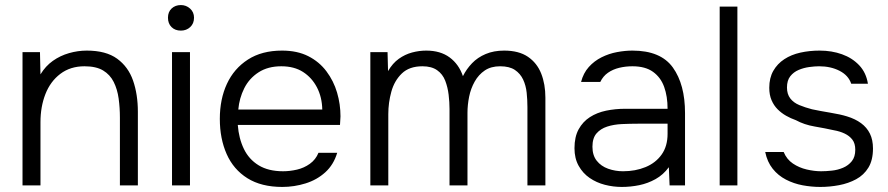

<svg xmlns="http://www.w3.org/2000/svg" viewBox="-20 -733 3512 759"><path d="M69 0V-527H138L140 -439Q160 -472 189 -492.5Q218 -513 253 -523Q288 -533 323 -533Q399 -533 443 -501Q487 -469 506 -414.5Q525 -360 525 -291V0H454V-268Q454 -307 449 -343.5Q444 -380 429.5 -409Q415 -438 387.5 -454.5Q360 -471 314 -471Q258 -471 218.5 -441Q179 -411 159.5 -361Q140 -311 140 -250V0Z M660 0V-527H731V0ZM695 -612Q672 -612 658 -626Q644 -640 644 -663Q644 -686 658.5 -699.5Q673 -713 695 -713Q716 -713 731.5 -699Q747 -685 747 -663Q747 -640 732 -626Q717 -612 695 -612Z M1096 6Q1013 6 958 -28.5Q903 -63 876 -124Q849 -185 849 -263Q849 -341 877 -401.5Q905 -462 960 -497.5Q1015 -533 1095 -533Q1155 -533 1198.5 -511Q1242 -489 1270.5 -451Q1299 -413 1312.5 -367Q1326 -321 1326 -273Q1325 -264 1325 -255.5Q1325 -247 1324 -239H920Q924 -186 944 -144.5Q964 -103 1002.5 -79.5Q1041 -56 1099 -56Q1126 -56 1154 -62.5Q1182 -69 1205 -85.5Q1228 -102 1239 -129H1313Q1299 -82 1266 -52Q1233 -22 1188 -8Q1143 6 1096 6ZM922 -300H1254Q1253 -349 1233 -387.5Q1213 -426 1178 -448.5Q1143 -471 1092 -471Q1039 -471 1002 -447Q965 -423 945.5 -384Q926 -345 922 -300Z M1444 0V-527H1512L1514 -452Q1532 -483 1556.5 -500.5Q1581 -518 1609 -525.5Q1637 -533 1665 -533Q1721 -533 1757.5 -506Q1794 -479 1810 -432Q1824 -460 1846 -483Q1868 -506 1900 -519.5Q1932 -533 1973 -533Q2031 -533 2067 -508.5Q2103 -484 2119.5 -442Q2136 -400 2136 -347V0H2065V-309Q2065 -338 2062 -366.5Q2059 -395 2048 -418.5Q2037 -442 2015.5 -456.5Q1994 -471 1957 -471Q1921 -471 1896.5 -454.5Q1872 -438 1856.5 -410.5Q1841 -383 1834.5 -350.5Q1828 -318 1828 -287V0H1757V-302Q1757 -329 1753.5 -358.5Q1750 -388 1740 -414Q1730 -440 1708 -455.5Q1686 -471 1650 -471Q1598 -471 1568.5 -442.5Q1539 -414 1527 -370.5Q1515 -327 1515 -282V0Z M2438 6Q2404 6 2371 -2.5Q2338 -11 2311 -29.5Q2284 -48 2267.5 -77.5Q2251 -107 2251 -147Q2251 -192 2267.5 -222Q2284 -252 2312 -270Q2340 -288 2376 -295.5Q2412 -303 2452 -303H2619Q2619 -352 2605.5 -389.5Q2592 -427 2561.5 -449Q2531 -471 2480 -471Q2453 -471 2428 -465Q2403 -459 2383.5 -445.5Q2364 -432 2353 -409H2277Q2286 -444 2307.5 -468Q2329 -492 2358 -506.5Q2387 -521 2419 -527Q2451 -533 2480 -533Q2592 -533 2640 -466Q2688 -399 2688 -286V0H2627L2624 -72Q2602 -42 2571.5 -25Q2541 -8 2507 -1Q2473 6 2438 6ZM2443 -56Q2492 -56 2532 -72.5Q2572 -89 2595.5 -122Q2619 -155 2619 -204V-244H2501Q2470 -244 2438 -242.5Q2406 -241 2380 -232.5Q2354 -224 2338 -205.5Q2322 -187 2322 -153Q2322 -119 2339 -97.5Q2356 -76 2384 -66Q2412 -56 2443 -56Z M2825 0V-707H2895V0Z M3223 6Q3188 6 3153 -0.5Q3118 -7 3087 -23Q3056 -39 3034.5 -66Q3013 -93 3005 -132H3078Q3090 -103 3114.5 -86.5Q3139 -70 3169 -63Q3199 -56 3226 -56Q3245 -56 3268.5 -58.5Q3292 -61 3313 -70Q3334 -79 3347.5 -96Q3361 -113 3361 -141Q3361 -166 3349.5 -181Q3338 -196 3319 -205Q3300 -214 3277 -218Q3241 -226 3200 -233Q3159 -240 3126 -258Q3106 -265 3087.5 -275.5Q3069 -286 3054 -301Q3039 -316 3030 -337Q3021 -358 3021 -386Q3021 -425 3037 -453Q3053 -481 3080.5 -499Q3108 -517 3144 -525Q3180 -533 3220 -533Q3268 -533 3308.5 -518.5Q3349 -504 3376.5 -475Q3404 -446 3411 -402H3345Q3334 -435 3299 -453Q3264 -471 3218 -471Q3201 -471 3179 -468Q3157 -465 3137 -456.5Q3117 -448 3104 -431.5Q3091 -415 3091 -387Q3091 -361 3104 -344Q3117 -327 3140 -317.5Q3163 -308 3190 -301Q3223 -294 3262.5 -287.5Q3302 -281 3328 -273Q3361 -263 3384 -246Q3407 -229 3419 -204.5Q3431 -180 3431 -146Q3431 -100 3413 -70.5Q3395 -41 3364.5 -24.5Q3334 -8 3297 -1Q3260 6 3223 6Z"/></svg>

Font: Onest Light
Style: Regular
Weight: 300
Designer: Dmitri Voloshin, Andrey Kudryavtsev
Foundry: Dmitri Voloshin, Andrey Kudryavtsev
Version: Version 1.000;gftools[0.9.33]